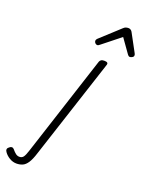

<svg xmlns="http://www.w3.org/2000/svg" viewBox="-535 -948 1211 1596"><g transform="rotate(20 70.5 -150.5)"><path d="M-179 538Q-211 538 -240.5 520.5Q-270 503 -288 477Q-297 465 -295.5 453.5Q-294 442 -281 433Q-269 423 -259 423Q-249 423 -240 433Q-222 455 -207 466Q-192 477 -175 477Q-152 477 -139.5 460Q-127 443 -112 395L176 -492Q181 -504 190.5 -509.5Q200 -515 217 -515Q236 -515 243.5 -509Q251 -503 247 -490L-43 398Q-61 456 -81 486.5Q-101 517 -125 527.5Q-149 538 -179 538ZM116 -617Q105 -617 97 -626Q89 -635 89 -644Q89 -652 92 -657Q95 -662 99 -666L268 -821Q279 -832 290 -835.5Q301 -839 313 -839Q323 -839 331.5 -834Q340 -829 346 -819L432 -660Q435 -655 436 -650.5Q437 -646 437 -641Q437 -631 425.5 -624Q414 -617 405 -617Q397 -617 392.5 -621Q388 -625 384 -630L296 -754L140 -630Q134 -625 128 -621Q122 -617 116 -617Z"/></g></svg>

Font: Playwrite CO Light
Style: Regular
Weight: 300
Version: Version 1.002